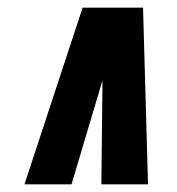

<svg xmlns="http://www.w3.org/2000/svg" viewBox="-20 -720 463 502"><path d="M44 -238 196 -700H354L367 -238H245L248 -510L167 -238Z"/></svg>

Font: Georama Condensed Black
Style: Italic
Weight: 900
Width: 3
Italic angle: -9°
Designer: Jean-Baptiste Levee
Foundry: Production Type
Version: Version 1.000